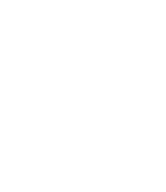

<svg xmlns="http://www.w3.org/2000/svg" viewBox="-64 -404 527 608"><g transform="rotate(-10 200.0 -100.0)"><path d="M100 150Q100 150 100 150Q100 150 100 150Q100 150 100 150Q100 150 100 150Q100 150 100 150Q100 150 100 150Q100 150 100 150Q100 150 100 150Q100 150 100 150Q100 150 100 150Q100 150 100 150Q100 150 100 150ZM200 150Q200 150 200 150Q200 150 200 150Q200 150 200 150Q200 150 200 150Q200 150 200 150Q200 150 200 150Q200 150 200 150Q200 150 200 150Q200 150 200 150Q200 150 200 150Q200 150 200 150Q200 150 200 150ZM200 50Q200 50 200 50Q200 50 200 50Q200 50 200 50Q200 50 200 50Q200 50 200 50Q200 50 200 50Q200 50 200 50Q200 50 200 50Q200 50 200 50Q200 50 200 50Q200 50 200 50Q200 50 200 50ZM200 -50Q200 -50 200 -50Q200 -50 200 -50Q200 -50 200 -50Q200 -50 200 -50Q200 -50 200 -50Q200 -50 200 -50Q200 -50 200 -50Q200 -50 200 -50Q200 -50 200 -50Q200 -50 200 -50Q200 -50 200 -50Q200 -50 200 -50ZM100 -150Q100 -150 100 -150Q100 -150 100 -150Q100 -150 100 -150Q100 -150 100 -150Q100 -150 100 -150Q100 -150 100 -150Q100 -150 100 -150Q100 -150 100 -150Q100 -150 100 -150Q100 -150 100 -150Q100 -150 100 -150Q100 -150 100 -150ZM100 -250Q100 -250 100 -250Q100 -250 100 -250Q100 -250 100 -250Q100 -250 100 -250Q100 -250 100 -250Q100 -250 100 -250Q100 -250 100 -250Q100 -250 100 -250Q100 -250 100 -250Q100 -250 100 -250Q100 -250 100 -250Q100 -250 100 -250ZM200 -350Q200 -350 200 -350Q200 -350 200 -350Q200 -350 200 -350Q200 -350 200 -350Q200 -350 200 -350Q200 -350 200 -350Q200 -350 200 -350Q200 -350 200 -350Q200 -350 200 -350Q200 -350 200 -350Q200 -350 200 -350Q200 -350 200 -350ZM300 -250Q300 -250 300 -250Q300 -250 300 -250Q300 -250 300 -250Q300 -250 300 -250Q300 -250 300 -250Q300 -250 300 -250Q300 -250 300 -250Q300 -250 300 -250Q300 -250 300 -250Q300 -250 300 -250Q300 -250 300 -250Q300 -250 300 -250ZM300 -50Q300 -50 300 -50Q300 -50 300 -50Q300 -50 300 -50Q300 -50 300 -50Q300 -50 300 -50Q300 -50 300 -50Q300 -50 300 -50Q300 -50 300 -50Q300 -50 300 -50Q300 -50 300 -50Q300 -50 300 -50Q300 -50 300 -50Z"/></g></svg>

Font: TINY 5x3
Style: Regular
Weight: 400
Designer: Jack Halten Fahnestock
Foundry: Velvetyne Type Foundry
Version: Version 1.002